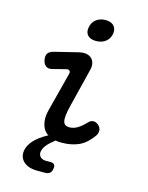

<svg xmlns="http://www.w3.org/2000/svg" viewBox="-140 -847 879 1140"><g transform="rotate(15 300.0 -276.5)"><path d="M132 -398Q109 -392 94.5 -403Q80 -414 75 -437Q70 -462 79 -477Q88 -492 114 -499L260 -535Q286 -541 305.5 -537.5Q325 -534 337.5 -522Q350 -510 354 -491.5Q358 -473 352 -451L294 -217Q284 -178 281.5 -153Q279 -128 283 -114.5Q287 -101 296.5 -95.5Q306 -90 320 -90Q346 -90 370.5 -105Q395 -120 416 -143Q433 -162 450 -162Q467 -162 481 -149Q497 -136 497.5 -116Q498 -96 483 -78Q465 -54 445.5 -37Q426 -20 403.5 -10Q381 0 355 5Q329 10 297 10Q279 10 262 7Q231 31 215 50Q197 72 194 91Q190 111 202 124.5Q214 138 238 138H265Q283 138 290 147Q297 156 293 173Q291 190 280.5 199Q270 208 252 208H203Q147 208 118 180.5Q89 153 97 111Q102 81 128.5 50.5Q155 20 209 -10H214Q201 -19 190 -32Q174 -53 169.5 -86Q165 -119 177 -163L237 -395Q241 -409 234 -415.5Q227 -422 215 -419ZM340 -626Q306 -626 289 -644Q272 -662 278 -693Q283 -724 306.5 -742.5Q330 -761 364.5 -761Q399 -761 416 -742.5Q433 -724 428 -693Q422 -662 398.5 -644Q375 -626 340 -626Z"/></g></svg>

Font: Maple Mono NL Medium
Style: Italic
Weight: 500
Italic angle: -10°
Monospace: yes
Designer: subframe7536
Version: Version 7.000